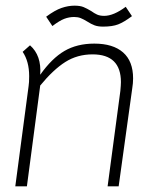

<svg xmlns="http://www.w3.org/2000/svg" viewBox="-20 -659 582 678"><path d="M83 -390Q83 -442 60 -476L86 -499Q127 -463 122 -395Q163 -453 207.5 -479Q252 -505 313 -505Q379 -505 414.5 -474Q450 -443 450 -382Q450 -365 447 -347L399 -1H360L405 -338Q407 -360 407 -369Q407 -467 307 -467Q253 -467 210.5 -440Q168 -413 122 -357L75 -1H34L81 -355Q83 -367 83 -390ZM243 -639Q263 -639 275 -634Q287 -629 302 -620Q313 -612 323 -607.5Q333 -603 348 -603Q381 -603 424 -635L446 -602Q418 -581 397.5 -573Q377 -565 344 -565Q326 -565 314 -569.5Q302 -574 288 -583Q275 -591 265 -595Q255 -599 242 -599Q224 -599 207 -592.5Q190 -586 165 -567L143 -600Q174 -623 197.5 -631Q221 -639 243 -639Z"/></svg>

Font: Bellota Text Light
Style: Italic
Weight: 300
Italic angle: -7.5°
Designer: Kemie Guaida
Foundry: Kemie Guaida
Version: Version 4.001